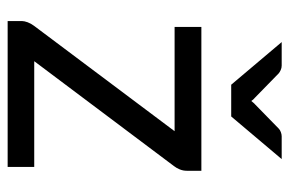

<svg xmlns="http://www.w3.org/2000/svg" viewBox="-147 -609 756 502"><g transform="rotate(90 231.0 -358.0)"><path d="M426.5 -468.5Q426.5 -459 423 -450.2Q419.5 -441.5 414 -434.5L140 -69.5H416.5V0H35V-37Q35 -43.5 38.2 -52.2Q41.5 -61 47.5 -69L323 -436.5H50.5V-506.5H426.5ZM90 -716.5H151.5Q157.5 -716.5 163 -714Q168.5 -711.5 171.5 -709L235.5 -646.5Q241 -642 244 -637Q246.5 -639.5 248.2 -642Q250 -644.5 252.5 -646.5L316.5 -709Q319.5 -712 325.2 -714.2Q331 -716.5 336.5 -716.5H396L284.5 -584.5H201.5Z"/></g></svg>

Font: LatoCHI
Style: Regular
Weight: 400
Designer: Lukasz Dziedzic
Foundry: tyPoland Lukasz Dziedzic
Version: Version 1.104